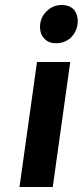

<svg xmlns="http://www.w3.org/2000/svg" viewBox="-20 -748 331 768"><path d="M261 -500 191 0H58L128 -500ZM172 -708Q195 -728 227 -728Q258 -728 276 -709Q291 -690 291 -664Q291 -623 260 -594Q235 -575 205 -575Q173 -575 156 -595Q140 -612 140 -640Q140 -681 172 -708Z"/></svg>

Font: Arsenal
Style: Bold Italic
Weight: 700
Italic angle: -9°
Designer: Andrij Shevchenko
Foundry: Stairsfor.com
Version: Version 1.000